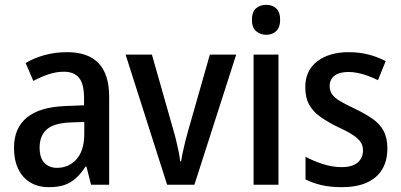

<svg xmlns="http://www.w3.org/2000/svg" viewBox="-20 -765 1660 795"><path d="M258 -549Q345 -549 388.5 -503Q432 -457 432 -364V0H357L338 -75H334Q315 -46 294 -27Q273 -8 246.5 1Q220 10 182 10Q138 10 105.5 -9.5Q73 -29 55.5 -65.5Q38 -102 38 -153Q38 -235 91.5 -278.5Q145 -322 251 -326L328 -329V-359Q328 -418 307 -443Q286 -468 245 -468Q213 -468 181.5 -457.5Q150 -447 118 -430L86 -504Q121 -525 165 -537Q209 -549 258 -549ZM271 -258Q202 -255 173 -228.5Q144 -202 144 -154Q144 -111 164 -90.5Q184 -70 216 -70Q265 -70 297 -106Q329 -142 329 -211V-260Z M672 0 500 -539H609L698 -226Q704 -206 709.5 -183Q715 -160 719.5 -138Q724 -116 726 -97H730Q732 -112 736.5 -133Q741 -154 746.5 -177Q752 -200 758 -220L849 -539H958L785 0Z M1133 -539V0H1030V-539ZM1082 -745Q1108 -745 1124 -730Q1140 -715 1140 -683Q1140 -652 1124 -636.5Q1108 -621 1082 -621Q1057 -621 1040 -636.5Q1023 -652 1023 -683Q1023 -715 1039.5 -730Q1056 -745 1082 -745Z M1584 -151Q1584 -99 1562 -63Q1540 -27 1498 -8.5Q1456 10 1396 10Q1348 10 1311.5 1.5Q1275 -7 1245 -22V-116Q1276 -99 1316 -86Q1356 -73 1394 -73Q1439 -73 1461 -92Q1483 -111 1483 -143Q1483 -161 1474 -175.5Q1465 -190 1442 -205.5Q1419 -221 1377 -240Q1335 -261 1305.5 -282Q1276 -303 1260 -332Q1244 -361 1244 -404Q1244 -473 1293.5 -511Q1343 -549 1424 -549Q1467 -549 1504.5 -539.5Q1542 -530 1577 -512L1545 -433Q1525 -443 1504.5 -450.5Q1484 -458 1463.5 -462.5Q1443 -467 1423 -467Q1385 -467 1365 -451.5Q1345 -436 1345 -409Q1345 -390 1354.5 -375.5Q1364 -361 1387 -347Q1410 -333 1451 -314Q1492 -294 1522 -273.5Q1552 -253 1568 -223.5Q1584 -194 1584 -151Z"/></svg>

Font: Noto Sans Display SemiCondensed Medium
Style: Regular
Weight: 500
Width: 4
Designer: Monotype Design Team
Foundry: Monotype Imaging Inc.
Version: Version 2.003